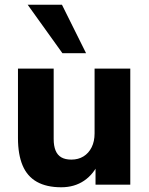

<svg xmlns="http://www.w3.org/2000/svg" viewBox="-20 -781 630 812"><path d="M239 11Q177 11 136 -12Q95 -35 75.5 -81.5Q56 -128 56 -197V-491H207V-193Q207 -164 215 -144.5Q223 -125 239.5 -115.5Q256 -106 282 -106Q311 -106 333 -119.5Q355 -133 367.5 -158Q380 -183 380 -217V-491H531V0H384V-96H399Q377 -45 336 -17Q295 11 239 11ZM244 -556 97 -761H242L344 -556Z"/></svg>

Font: Nunito Sans 12pt ExtraLight ExtraBold
Style: Regular
Weight: 800
Version: Version 3.101;gftools[0.9.27]